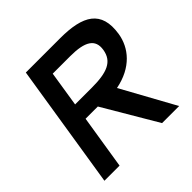

<svg xmlns="http://www.w3.org/2000/svg" viewBox="-155 -711 843 843"><g transform="rotate(-45 266.0 -290.0)"><path d="M29 0H123L163 -251H239L387 0H493L356 -249C463 -270 517 -337 529 -411C549 -539 475 -580 334 -580H121ZM175 -328 201 -493H309C402 -493 441 -468 432 -410C422 -347 373 -328 278 -328Z"/></g></svg>

Font: Charger Sport
Style: BdExtObl
Weight: 700
Designer: Jasper
Foundry: Cannot Into Space Fonts
Version: Version 1.1